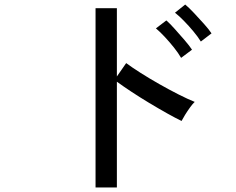

<svg xmlns="http://www.w3.org/2000/svg" viewBox="-20 -803 1040 846"><path d="M401 23V-767H495V-466L536 -525Q560 -507 598.5 -482.5Q637 -458 681 -433Q725 -408 766.5 -387Q808 -366 838 -354Q830 -347 818 -330.5Q806 -314 795.5 -297Q785 -280 780 -270Q753 -283 715.5 -304Q678 -325 636.5 -350Q595 -375 558 -399.5Q521 -424 495 -443V23ZM865 -620Q852 -641 832 -665Q812 -689 790.5 -711Q769 -733 751 -747L796 -783Q812 -770 834.5 -746Q857 -722 879 -697.5Q901 -673 912 -656ZM778 -548Q766 -569 746.5 -593.5Q727 -618 706 -640.5Q685 -663 667 -678L713 -713Q728 -700 750 -675.5Q772 -651 793.5 -626Q815 -601 826 -584Z"/></svg>

Font: Zen Kaku Gothic New Medium
Style: Regular
Weight: 500
Designer: Yoshimichi Ohira
Foundry: Positype
Version: Version 1.002